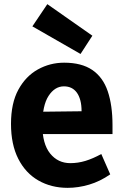

<svg xmlns="http://www.w3.org/2000/svg" viewBox="-20 -888 584 925"><path d="M368 -628 136 -761 208 -868 425 -716ZM306 17Q227 17 165 -18.5Q103 -54 68 -123Q33 -192 33 -291Q33 -391 68.5 -456Q104 -521 162.5 -553.5Q221 -586 289 -586Q373 -586 424.5 -551Q476 -516 499 -448.5Q522 -381 522 -285V-242H116L118 -349L373 -352Q373 -382 367 -404.5Q361 -427 350 -442Q339 -457 323.5 -464.5Q308 -472 288 -472Q244 -472 214 -426Q184 -380 184 -286Q184 -195 221.5 -148.5Q259 -102 319 -102Q356 -102 392 -113Q428 -124 468 -146L511 -48Q462 -14 409.5 1.5Q357 17 306 17Z"/></svg>

Font: Yaldevi ExtraLight
Style: Regular
Weight: 200
Designer: Sol Matas, Rajitha Manaperi, Kosala Senevirathne
Foundry: Mooniak
Version: Version 1.100